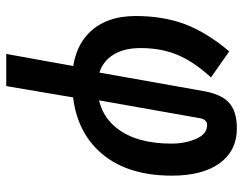

<svg xmlns="http://www.w3.org/2000/svg" viewBox="-103 -464 792 626"><g transform="rotate(90 293.0 -151.0)"><path d="M260.7 224.6H155.8L199.2 -15.1H301.3ZM147.5 -502.4 232.4 -442.9Q181.2 -387.2 158.9 -333.7Q136.7 -280.3 136.7 -213.4Q136.7 -147 169.2 -109.9Q201.7 -72.8 259.8 -72.8Q348.6 -72.8 398.4 -136.5Q448.2 -200.2 448.2 -314Q448.2 -358.9 432.6 -394.5Q417 -430.2 388.2 -430.2Q369.1 -430.2 365.2 -405.8L302.2 -49.8H211.4L277.3 -420.4Q287.6 -477.5 315.7 -502.4Q343.8 -527.3 398.4 -527.3Q471.2 -527.3 512 -471.4Q552.7 -415.5 552.7 -315.4Q552.7 -162.1 471.4 -76.2Q390.1 9.8 245.1 9.8Q142.6 9.8 87.4 -45.2Q32.2 -100.1 32.2 -197.3Q32.2 -287.1 58.8 -357.9Q85.4 -428.7 147.5 -502.4Z"/></g></svg>

Font: Cascadia Code
Style: Italic
Weight: 400
Italic angle: -10°
Designer: Aaron Bell
Foundry: Saja Typeworks
Version: Version 2407.024